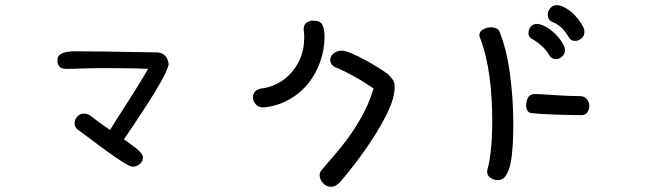

<svg xmlns="http://www.w3.org/2000/svg" viewBox="-20 -675 2454 730"><path d="M398.4 -180.7Q404.3 -191.4 416.5 -210.4Q428.7 -229.5 443.4 -252.4Q458 -275.4 474.1 -300.3Q490.2 -325.2 503.9 -347.7Q517.6 -370.1 528.3 -387.7Q539.1 -405.3 543 -413.1Q503.9 -415 459.5 -415.5Q415 -416 373 -416Q329.1 -416 292.5 -414.6Q255.9 -413.1 232.4 -413.1Q211.9 -413.1 205.1 -422.9Q198.2 -432.6 198.2 -444.3Q198.2 -460 208 -467.3Q217.8 -474.6 233.9 -477.5Q250 -480.5 272 -480Q293.9 -479.5 318.4 -479.5Q377 -479.5 446.8 -478Q516.6 -476.6 580.1 -475.6Q591.8 -474.6 600.1 -469.2Q608.4 -463.9 612.8 -457Q617.2 -450.2 619.1 -442.4Q621.1 -434.6 621.1 -428.7Q615.2 -406.2 593.3 -366.7Q571.3 -327.1 543.9 -284.7Q516.6 -242.2 490.7 -203.6Q464.8 -165 451.2 -145.5Q463.9 -135.7 477.1 -126.5Q490.2 -117.2 500.5 -108.9Q510.7 -100.6 517.1 -92.3Q523.4 -84 523.4 -75.2Q523.4 -61.5 511.2 -51.3Q499 -41 485.4 -41Q474.6 -41 447.3 -58.6Q419.9 -76.2 387.2 -99.6Q354.5 -123 323.2 -147Q292 -170.9 275.4 -182.6Q263.7 -190.4 263.7 -206.1Q263.7 -219.7 273.4 -231.4Q283.2 -243.2 298.8 -243.2Q308.6 -243.2 320.3 -237.3L358.4 -209Z M1265.6 -415Q1249 -419.9 1242.2 -428.7Q1235.4 -437.5 1235.4 -447.3Q1235.4 -460.9 1248 -471.7Q1260.7 -482.4 1280.3 -482.4Q1292 -482.4 1316.4 -472.2Q1340.8 -461.9 1367.7 -447.3Q1394.5 -432.6 1419.4 -417Q1444.3 -401.4 1457 -391.6Q1465.8 -380.9 1473.1 -372.1Q1480.5 -363.3 1480.5 -343.8Q1480.5 -304.7 1456.1 -252.9Q1431.6 -201.2 1397.9 -149.4Q1364.3 -97.7 1330.1 -53.2Q1295.9 -8.8 1275.4 14.6Q1257.8 35.2 1238.3 35.2Q1221.7 35.2 1208.5 21.5Q1195.3 7.8 1195.3 -8.8Q1195.3 -18.6 1201.2 -26.4Q1233.4 -63.5 1263.7 -99.6Q1293.9 -135.7 1319.8 -173.8Q1345.7 -211.9 1366.2 -252.4Q1386.7 -293 1400.4 -338.9Q1382.8 -350.6 1363.3 -362.8Q1343.8 -375 1325.2 -385.3Q1306.6 -395.5 1291 -403.3Q1275.4 -411.1 1265.6 -415ZM1134.8 -561.5V-566.4Q1134.8 -581.1 1145.5 -588.9Q1156.2 -596.7 1169.9 -596.7Q1198.2 -596.7 1206.1 -580.1Q1213.9 -563.5 1213.9 -535.2Q1213.9 -488.3 1198.2 -442.4Q1182.6 -396.5 1153.3 -359.4Q1124 -322.3 1081.1 -297.4Q1038.1 -272.5 984.4 -266.6H979.5Q962.9 -266.6 952.1 -278.8Q941.4 -291 941.4 -305.7Q941.4 -316.4 949.7 -326.7Q958 -336.9 976.6 -338.9Q1002.9 -341.8 1031.2 -355.5Q1059.6 -369.1 1083 -393.6Q1106.4 -418 1121.6 -452.6Q1136.7 -487.3 1136.7 -533.2Q1136.7 -541 1136.2 -547.4Q1135.7 -553.7 1134.8 -561.5Z M1804.7 -532.2Q1802.7 -535.2 1802.7 -542Q1802.7 -555.7 1817.4 -563.5Q1832 -571.3 1847.7 -571.3Q1857.4 -571.3 1866.2 -567.4Q1875 -563.5 1878.9 -555.7Q1891.6 -524.4 1901.9 -483.9Q1912.1 -443.4 1918.5 -397Q1924.8 -350.6 1928.2 -302.2Q1931.6 -253.9 1931.6 -207Q1931.6 -166 1929.7 -127.4Q1927.7 -88.9 1921.9 -58.1Q1916 -27.3 1904.3 -8.8Q1892.6 9.8 1873 9.8Q1858.4 9.8 1845.2 1.5Q1832 -6.8 1832 -23.4Q1832 -26.4 1834 -34.2Q1841.8 -59.6 1846.7 -107.9Q1851.6 -156.2 1851.6 -217.8Q1851.6 -256.8 1849.1 -298.8Q1846.7 -340.8 1841.3 -381.8Q1835.9 -422.9 1826.7 -461.4Q1817.4 -500 1804.7 -532.2ZM2002 -245.1Q1991.2 -245.1 1985.8 -253.9Q1980.5 -262.7 1980.5 -274.4Q1980.5 -291 1987.8 -304.2Q1995.1 -317.4 2013.7 -317.4Q2028.3 -317.4 2049.3 -315.9Q2070.3 -314.5 2093.8 -313Q2117.2 -311.5 2141.1 -310.5Q2165 -309.6 2185.5 -309.6Q2202.1 -309.6 2211.4 -297.9Q2220.7 -286.1 2220.7 -273.4Q2220.7 -259.8 2213.4 -248.5Q2206.1 -237.3 2191.4 -237.3Q2172.9 -237.3 2146 -237.8Q2119.1 -238.3 2091.8 -239.3Q2064.5 -240.2 2040 -241.7Q2015.6 -243.2 2002 -245.1ZM2007.8 -524.4Q1989.3 -531.2 1989.3 -549.8Q1989.3 -563.5 1998 -573.7Q2006.8 -584 2020.5 -584Q2032.2 -584 2046.4 -577.6Q2060.5 -571.3 2075.2 -560.1Q2089.8 -548.8 2103 -533.2Q2116.2 -517.6 2125 -499Q2127.9 -491.2 2127.9 -484.4Q2127.9 -469.7 2117.2 -460Q2106.4 -450.2 2093.8 -450.2Q2086.9 -450.2 2080.6 -453.1Q2074.2 -456.1 2070.3 -461.9Q2056.6 -485.4 2041.5 -499Q2026.4 -512.7 2007.8 -524.4ZM2082 -590.8Q2071.3 -594.7 2066.9 -602.5Q2062.5 -610.4 2062.5 -619.1Q2062.5 -632.8 2072.3 -644Q2082 -655.3 2096.7 -655.3Q2108.4 -655.3 2122.1 -648.9Q2135.7 -642.6 2149.9 -631.3Q2164.1 -620.1 2176.8 -604Q2189.5 -587.9 2199.2 -569.3Q2202.1 -561.5 2202.1 -554.7Q2202.1 -538.1 2190.9 -528.8Q2179.7 -519.5 2167 -519.5Q2151.4 -519.5 2144.5 -530.3Q2130.9 -553.7 2116.7 -567.9Q2102.5 -582 2082 -590.8Z"/></svg>

Font: Gamja Flower
Style: Regular
Weight: 400
Designer: YoonDesign Inc.
Foundry: YoonDesign Inc.
Version: Version 3.00;build 20171102